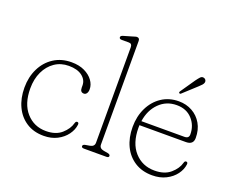

<svg xmlns="http://www.w3.org/2000/svg" viewBox="-117 -921 1368 1130"><g transform="rotate(20 567.0 -356.5)"><path d="M407 -339.5Q407 -323 400.2 -313.5Q393.5 -304 383 -304Q359.5 -304 359.5 -333V-346Q359.5 -381 329.5 -404.2Q299.5 -427.5 245.5 -427.5Q195.5 -427.5 157.5 -401.5Q119.5 -375.5 98 -330Q76.5 -284.5 76.5 -225.5Q76.5 -129 124.8 -74.8Q173 -20.5 248 -20.5Q309.5 -20.5 345.5 -52.2Q381.5 -84 391.5 -122Q395 -134.5 403.5 -134.5Q415 -134.5 413.5 -120Q409.5 -87 387.5 -57Q365.5 -27 329 -8.2Q292.5 10.5 245 10.5Q182 10.5 136.8 -18.8Q91.5 -48 67 -99.8Q42.5 -151.5 42.5 -218.5Q42.5 -285 68.8 -338.2Q95 -391.5 142.5 -422.2Q190 -453 253.5 -453Q301 -453 335.2 -436.5Q369.5 -420 388.2 -394Q407 -368 407 -339.5Z M580.5 -705.5V-57Q580.5 -33 608.5 -28L634 -23.5Q650.5 -20.5 650.5 -10.5Q650.5 0 635 0H494.5Q479 0 479 -10.5Q479 -20.5 495.5 -23.5L522 -28Q549.5 -33 549.5 -57V-655Q549.5 -677.5 529.5 -677.5H484.5Q469 -677.5 469 -689Q469 -698 484.5 -702.5L536 -717.5Q544.5 -720 551.5 -722.2Q558.5 -724.5 563 -724.5Q580.5 -724.5 580.5 -705.5Z M1091.5 -283.5Q1091.5 -241.5 1045 -241.5H754.5Q754 -234 754 -226Q754 -129 802.8 -74.8Q851.5 -20.5 928 -20.5Q990.5 -20.5 1027.2 -52.2Q1064 -84 1074 -122Q1077 -134.5 1086 -134.5Q1097.5 -134.5 1096 -120Q1092 -87 1069.8 -57Q1047.5 -27 1010.2 -8.2Q973 10.5 924.5 10.5Q861 10.5 815 -19Q769 -48.5 744.5 -100Q720 -151.5 720 -218.5Q720 -285 746 -338.2Q772 -391.5 818.2 -422.2Q864.5 -453 925.5 -453Q972 -453 1009.8 -432Q1047.5 -411 1069.5 -373Q1091.5 -335 1091.5 -283.5ZM921.5 -427.5Q856.5 -427.5 812 -383.2Q767.5 -339 757 -267.5H1026.5Q1054.5 -267.5 1054.5 -292.5Q1054.5 -348.5 1018.5 -388Q982.5 -427.5 921.5 -427.5ZM973 -601Q985 -617.5 993.8 -626.8Q1002.5 -636 1014 -633.5Q1022.5 -632 1027.2 -625.2Q1032 -618.5 1030.5 -610Q1029 -601.5 1021.5 -593.2Q1014 -585 1004 -576L920.5 -499.5Q915 -494.5 910.5 -499Q907 -501.5 908 -505Q909 -508.5 911.5 -511.5Z"/></g></svg>

Font: Fraunces 72pt S100 Thin
Style: Regular
Weight: 100
Version: Version 1.000; ttfautohint (v1.8.3)